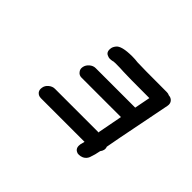

<svg xmlns="http://www.w3.org/2000/svg" viewBox="-121 -763 1123 1123"><g transform="rotate(45 440.0 -202.0)"><path d="M578 55 583 35H222Q202 35 190 21Q182 11 182 -3Q182 -8 183 -13Q186 -33 203.5 -47.5Q221 -62 241 -62H602L603 -65L602 -66L631 -218H305Q285 -218 274 -233Q265 -244 265 -257Q265 -262 266 -267Q270 -287 287 -301.5Q304 -316 324 -316H651L670 -414Q482 -414 454.5 -416Q427 -418 387 -418L370 -417Q368 -416 365.5 -415.5Q363 -415 357 -414Q351 -413 345 -413Q332 -413 319 -420Q304 -429 304 -449Q304 -454 305 -461Q307 -474 318 -488Q338 -516 428 -516Q451 -516 473 -513Q499 -511 718 -511Q730 -511 739 -506Q759 -505 770 -491Q778 -481 778 -467Q778 -462 777 -457L712 -128L695 -37Q698 -30 698 -21Q698 -17 697 -13Q694 -1 686 9Q680 43 668 76Q660 96 640 106Q626 112 613 112L601 111Q575 102 575 75Q575 69 576 62Z"/></g></svg>

Font: Bad Comic
Style: Italic
Weight: 400
Italic angle: -11°
Designer: GGBotNet
Foundry: GGBotNet
Version: 0.95